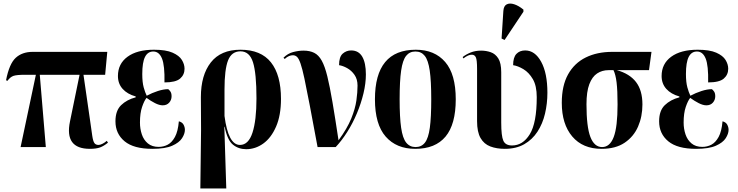

<svg xmlns="http://www.w3.org/2000/svg" viewBox="-20 -828 4153 1081"><path d="M96 0 182 -407H122Q75 -407 56.5 -401Q38 -395 22 -373L14 -376Q32 -469 68.5 -502.5Q105 -536 164 -536H584L572 -407H450L487 -151Q495 -93 499.5 -63Q504 -33 511.5 -22.5Q519 -12 535 -12Q544 -12 557 -18.5Q570 -25 581 -35L588 -25Q565 -6 543.5 2Q522 10 486 10Q342 10 374 -144L428 -407H204L238 0Z M838 10Q733 10 681.5 -32.5Q630 -75 630 -145Q630 -205 662 -236Q694 -267 744 -280V-285Q697 -298 670.5 -327.5Q644 -357 644 -400Q644 -469 698 -508.5Q752 -548 847 -548Q914 -548 951.5 -531.5Q989 -515 1004 -490.5Q1019 -466 1019 -441Q1019 -407 994 -385.5Q969 -364 906 -364Q908 -459 892 -498.5Q876 -538 843 -538Q812 -538 796.5 -507.5Q781 -477 781 -411Q781 -365 789 -336Q797 -307 806 -289Q836 -305 868.5 -315.5Q901 -326 927 -326Q933 -322 939.5 -312.5Q946 -303 946 -286Q946 -265 932.5 -250Q919 -235 896 -235Q877 -235 852.5 -247.5Q828 -260 805 -277Q792 -261 780 -226Q768 -191 768 -138Q768 -103 778.5 -71.5Q789 -40 812.5 -20.5Q836 -1 873 -1Q901 -1 924.5 -13.5Q948 -26 965 -57Q982 -88 987 -145Q1006 -140 1013.5 -126Q1021 -112 1021 -97Q1021 -75 1005 -50Q989 -25 949.5 -7.5Q910 10 838 10Z M1108 233 1112 -97 1111 -281Q1111 -405 1167 -476.5Q1223 -548 1334 -548Q1449 -548 1505.5 -477Q1562 -406 1562 -271Q1562 -179 1534.5 -115.5Q1507 -52 1462.5 -20Q1418 12 1366 12Q1323 12 1291.5 -13.5Q1260 -39 1245 -114H1243L1254 233ZM1331 -12Q1379 -12 1401.5 -81Q1424 -150 1424 -274Q1424 -415 1404.5 -477Q1385 -539 1334 -539Q1284 -539 1264 -488Q1244 -437 1244 -324V-175Q1265 -12 1331 -12Z M1768 0Q1742 -141 1724 -235Q1706 -329 1694 -385.5Q1682 -442 1672 -470.5Q1662 -499 1652 -508Q1642 -517 1629 -517Q1619 -517 1607.5 -512.5Q1596 -508 1583 -496L1576 -503Q1600 -527 1630.5 -535Q1661 -543 1689 -543Q1724 -543 1749 -530.5Q1774 -518 1791.5 -486.5Q1809 -455 1823 -398Q1837 -341 1852 -252.5Q1867 -164 1886 -38Q1935 -105 1957.5 -160.5Q1980 -216 1986.5 -262Q1993 -308 1993 -346Q1993 -382 1976 -406.5Q1959 -431 1934.5 -444.5Q1910 -458 1889 -461Q1889 -508 1909.5 -526Q1930 -544 1957 -544Q1999 -544 2019.5 -509Q2040 -474 2040 -409Q2040 -359 2026.5 -302.5Q2013 -246 1989.5 -190Q1966 -134 1935 -85Q1904 -36 1870 0Z M2318 10Q2212 10 2151.5 -59Q2091 -128 2091 -269Q2091 -548 2321 -548Q2427 -548 2486.5 -479Q2546 -410 2546 -269Q2546 -128 2488.5 -59Q2431 10 2318 10ZM2320 0Q2353 0 2372.5 -25Q2392 -50 2400 -108.5Q2408 -167 2408 -269Q2408 -372 2399.5 -430.5Q2391 -489 2371.5 -513.5Q2352 -538 2319 -538Q2286 -538 2266.5 -513.5Q2247 -489 2238.5 -430.5Q2230 -372 2230 -269Q2230 -167 2238.5 -108.5Q2247 -50 2267 -25Q2287 0 2320 0Z M2822 10Q2776 10 2740.5 -3.5Q2705 -17 2685.5 -51Q2666 -85 2666 -146V-440Q2666 -491 2659 -505.5Q2652 -520 2637 -520Q2617 -521 2589 -499L2585 -507Q2604 -522 2630 -532.5Q2656 -543 2689 -543Q2717 -543 2743 -534Q2769 -525 2785.5 -499Q2802 -473 2802 -421V-138Q2802 -62 2814 -35.5Q2826 -9 2863 -9Q2924 -9 2963 -72.5Q3002 -136 3002 -281Q3002 -345 2980 -382.5Q2958 -420 2927 -438.5Q2896 -457 2869 -461Q2869 -505 2887.5 -524.5Q2906 -544 2937 -544Q2992 -544 3027 -480Q3062 -416 3062 -306Q3062 -245 3048.5 -188Q3035 -131 3006 -86.5Q2977 -42 2931.5 -16Q2886 10 2822 10ZM2821 -603 2804 -611 2814 -766Q2816 -795 2833 -803.5Q2850 -812 2875 -804Q2900 -796 2927 -774V-762Z M3367 10Q3261 10 3202 -59.5Q3143 -129 3143 -249Q3143 -346 3178.5 -409.5Q3214 -473 3278 -504.5Q3342 -536 3427 -536H3648L3634 -433H3453Q3525 -413 3561 -366Q3597 -319 3597 -240Q3597 -172 3572.5 -115.5Q3548 -59 3497 -24.5Q3446 10 3367 10ZM3370 0Q3414 0 3435.5 -57Q3457 -114 3457 -240Q3457 -319 3451.5 -364Q3446 -409 3434 -433H3406Q3370 -433 3342 -414.5Q3314 -396 3298 -354Q3282 -312 3282 -241Q3282 -114 3304 -57Q3326 0 3370 0Z M3899 10Q3794 10 3742.5 -32.5Q3691 -75 3691 -145Q3691 -205 3723 -236Q3755 -267 3805 -280V-285Q3758 -298 3731.5 -327.5Q3705 -357 3705 -400Q3705 -469 3759 -508.5Q3813 -548 3908 -548Q3975 -548 4012.5 -531.5Q4050 -515 4065 -490.5Q4080 -466 4080 -441Q4080 -407 4055 -385.5Q4030 -364 3967 -364Q3969 -459 3953 -498.5Q3937 -538 3904 -538Q3873 -538 3857.5 -507.5Q3842 -477 3842 -411Q3842 -365 3850 -336Q3858 -307 3867 -289Q3897 -305 3929.5 -315.5Q3962 -326 3988 -326Q3994 -322 4000.5 -312.5Q4007 -303 4007 -286Q4007 -265 3993.5 -250Q3980 -235 3957 -235Q3938 -235 3913.5 -247.5Q3889 -260 3866 -277Q3853 -261 3841 -226Q3829 -191 3829 -138Q3829 -103 3839.5 -71.5Q3850 -40 3873.5 -20.5Q3897 -1 3934 -1Q3962 -1 3985.5 -13.5Q4009 -26 4026 -57Q4043 -88 4048 -145Q4067 -140 4074.5 -126Q4082 -112 4082 -97Q4082 -75 4066 -50Q4050 -25 4010.5 -7.5Q3971 10 3899 10Z"/></svg>

Font: Noto Serif Display Condensed
Style: Bold
Weight: 700
Width: 3
Designer: Monotype Design Team
Foundry: Monotype Imaging Inc.
Version: Version 2.009